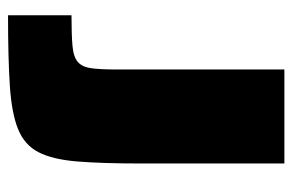

<svg xmlns="http://www.w3.org/2000/svg" viewBox="-145 -583 728 478"><g transform="rotate(90 219.0 -344.0)"><path d="M18 0V-158Q67 -158 94.5 -160.5Q122 -163 134.5 -174Q147 -185 150 -208Q153 -231 153 -271V-688H387V-328Q387 -234 382 -172.5Q377 -111 359 -76Q341 -41 301.5 -25Q262 -9 193.5 -4.5Q125 0 18 0Z"/></g></svg>

Font: Saira Thin Black
Style: Regular
Weight: 900
Version: Version 1.101